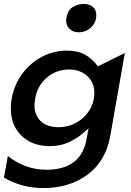

<svg xmlns="http://www.w3.org/2000/svg" viewBox="-26 -771 665 975"><path d="M149 -237Q149 -248 153 -272Q164 -336 212 -377Q260 -418 325 -418Q381 -418 417 -385Q453 -352 453 -300Q453 -251 428 -211Q403 -171 361.5 -148Q320 -125 274 -125Q212 -125 180.5 -156Q149 -187 149 -237ZM210 91Q153 91 103 72Q53 53 14 21L-6 131Q85 184 194 184Q327 184 419 115.5Q511 47 534 -81L608 -502L471 -434Q444 -472 406.5 -493Q369 -514 313 -514Q248 -514 188.5 -483.5Q129 -453 87.5 -397Q46 -341 33 -269Q29 -246 29 -221Q29 -134 83.5 -81.5Q138 -29 227 -29Q284 -29 331.5 -52.5Q379 -76 424 -120L415 -73Q390 91 210 91ZM311 -679Q310 -674 310 -665Q310 -640 328 -623.5Q346 -607 373 -607Q410 -607 436.5 -632Q463 -657 463 -694Q463 -721 445.5 -736Q428 -751 399 -751Q370 -751 343.5 -735Q317 -719 311 -679Z"/></svg>

Font: Geom Medium
Style: Italic
Weight: 500
Italic angle: -10°
Version: Version 1.102